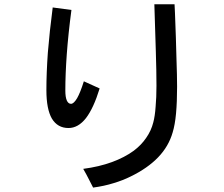

<svg xmlns="http://www.w3.org/2000/svg" viewBox="-20 -808 1040 891"><path d="M224.6 -773.4Q210 -661.1 202.1 -564.5Q195.3 -468.8 195.3 -389.6Q195.3 -301.8 220.7 -257.8Q247.1 -213.9 297.9 -213.9Q342.8 -213.9 378.9 -259.8Q414.1 -305.7 442.4 -397.5Q418 -408.2 369.1 -430.7Q352.5 -377.9 337.9 -352.5Q322.3 -326.2 309.6 -326.2Q296.9 -326.2 290 -341.8Q283.2 -357.4 283.2 -387.7Q283.2 -463.9 290 -557.6Q296.9 -651.4 311.5 -761.7Q282.2 -765.6 224.6 -773.4ZM366.2 -24.4Q380.9 1 391.6 22.5Q403.3 43.9 412.1 62.5Q462.9 55.7 506.8 42Q549.8 29.3 586.9 10.7Q665 -27.3 713.9 -78.1Q762.7 -128.9 781.2 -193.4Q792 -228.5 796.9 -281.2Q801.8 -335 801.8 -405.3Q801.8 -454.1 798.8 -540Q796.9 -625 792 -747.1Q791 -760.7 790 -788.1Q766.6 -788.1 696.3 -788.1Q700.2 -665 703.1 -570.3Q706.1 -476.6 706.1 -410.2Q706.1 -354.5 702.1 -312.5Q699.2 -269.5 691.4 -240.2Q681.6 -201.2 658.2 -168Q635.7 -134.8 600.6 -108.4Q557.6 -77.1 499 -55.7Q440.4 -34.2 366.2 -24.4Z"/></svg>

Font: Aptus Gothic JP
Style: Medium
Weight: 400
Designer: Fuminori Ogawa / Motoya
Version: Version 1